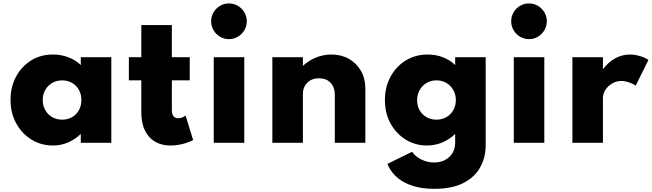

<svg xmlns="http://www.w3.org/2000/svg" viewBox="-20 -854 3897 1148"><path d="M296.5 16Q226 16 168.5 -19.2Q111 -54.5 77 -116.2Q43 -178 43 -257Q43 -333.5 75.5 -394.8Q108 -456 165 -492Q222 -528 296.5 -528Q345 -528 388.8 -511.5Q432.5 -495 463 -465V-512H645.5V0H463V-53Q427 -19 385.2 -1.5Q343.5 16 296.5 16ZM351.5 -138.5Q385.5 -138.5 411.5 -153.8Q437.5 -169 452 -195.5Q466.5 -222 466.5 -256Q466.5 -290 451.8 -316.5Q437 -343 411 -358.2Q385 -373.5 351.5 -373.5Q318.5 -373.5 292.2 -358.2Q266 -343 250.8 -316.5Q235.5 -290 235.5 -256Q235.5 -222.5 250.5 -195.8Q265.5 -169 291.8 -153.8Q318 -138.5 351.5 -138.5Z M1001 16Q918 16 871.5 -36.2Q825 -88.5 825 -182.5V-373.5H750.5V-512H825V-704H1007.5V-512H1114.5V-373.5H1007.5V-196Q1007.5 -172 1017.2 -159.5Q1027 -147 1046 -147Q1068 -147 1089.5 -163L1135 -16.5Q1106 -1.5 1070.5 7.2Q1035 16 1001 16Z M1258 0V-512H1440.5V0ZM1349 -620Q1320 -620 1295.5 -634.5Q1271 -649 1256.8 -673.2Q1242.5 -697.5 1242.5 -727Q1242.5 -756 1256.8 -780.2Q1271 -804.5 1295.5 -819Q1320 -833.5 1349 -833.5Q1378.5 -833.5 1402.5 -819Q1426.5 -804.5 1441 -780.5Q1455.5 -756.5 1455.5 -727Q1455.5 -697.5 1441 -673.2Q1426.5 -649 1402.5 -634.5Q1378.5 -620 1349 -620Z M1608.5 0V-512H1791V-460Q1824 -491.5 1868.5 -509.8Q1913 -528 1962 -528Q2021 -528 2066.5 -502Q2112 -476 2138.2 -430.2Q2164.5 -384.5 2164.5 -325.5V0H1982V-286.5Q1982 -332.5 1956.5 -359.2Q1931 -386 1887.5 -386Q1858 -386 1836.5 -374Q1815 -362 1803 -340.8Q1791 -319.5 1791 -292V0Z M2577 275Q2471 275 2399.2 237.2Q2327.5 199.5 2296 126L2444 53.5Q2463.5 82.5 2499.8 100Q2536 117.5 2576 117.5Q2614 117.5 2642.2 102Q2670.5 86.5 2686 60Q2701.5 33.5 2701.5 0V-53Q2667 -20 2623.8 -2Q2580.5 16 2533 16Q2464 16 2407 -18.5Q2350 -53 2315.8 -114.5Q2281.5 -176 2281.5 -256Q2281.5 -333.5 2314.8 -395Q2348 -456.5 2405.8 -492.2Q2463.5 -528 2537.5 -528Q2586 -528 2628.8 -511.5Q2671.5 -495 2701.5 -465V-512H2884V14Q2884 86 2851.8 145.2Q2819.5 204.5 2751.5 239.8Q2683.5 275 2577 275ZM2589 -138.5Q2623 -138.5 2649.2 -153.8Q2675.5 -169 2690.5 -195.5Q2705.5 -222 2705.5 -255Q2705.5 -289.5 2690.2 -316Q2675 -342.5 2649 -358Q2623 -373.5 2590 -373.5Q2556.5 -373.5 2530.5 -358Q2504.5 -342.5 2489.2 -315.8Q2474 -289 2474 -254.5Q2474 -221.5 2488.8 -195.2Q2503.5 -169 2529.5 -153.8Q2555.5 -138.5 2589 -138.5Z M3052 0V-512H3234.5V0ZM3143 -620Q3114 -620 3089.5 -634.5Q3065 -649 3050.8 -673.2Q3036.5 -697.5 3036.5 -727Q3036.5 -756 3050.8 -780.2Q3065 -804.5 3089.5 -819Q3114 -833.5 3143 -833.5Q3172.5 -833.5 3196.5 -819Q3220.5 -804.5 3235 -780.5Q3249.5 -756.5 3249.5 -727Q3249.5 -697.5 3235 -673.2Q3220.5 -649 3196.5 -634.5Q3172.5 -620 3143 -620Z M3402.5 0V-512H3585V-439.5Q3615.5 -481.5 3657.5 -504.8Q3699.5 -528 3746 -528Q3774.5 -528 3805.5 -519Q3836.5 -510 3857 -495.5L3781 -342Q3763 -354.5 3739 -362.2Q3715 -370 3694.5 -370Q3666.5 -370 3641.2 -355.5Q3616 -341 3600.5 -317.8Q3585 -294.5 3585 -267.5V0Z"/></svg>

Font: Spartan Thin ExtraBold
Style: Regular
Weight: 800
Version: Version 1.004